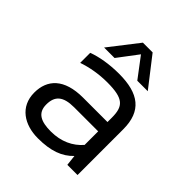

<svg xmlns="http://www.w3.org/2000/svg" viewBox="-189 -790 920 920"><g transform="rotate(45 270.5 -330.0)"><path d="M430 -522 315 -670H249L134 -522H205L282 -624L359 -522ZM407 0H476V-310C476 -433 408 -484 274 -484C207 -484 147 -473 105 -457V-389C151 -405 206 -415 263 -415C374 -415 398 -387 398 -310V-281H233C104 -281 50 -220 50 -133C50 -37 126 10 217 10C304 10 360 -11 401 -54ZM398 -218V-126C361 -83 307 -57 238 -57C172 -57 131 -75 131 -133C131 -190 160 -218 235 -218Z"/></g></svg>

Font: Kanit Light
Style: Regular
Weight: 300
Designer: Katatrad Team
Foundry: CadsonDemak
Version: Version 1.000;PS 001.000;hotconv 1.0.88;makeotf.lib2.5.64775